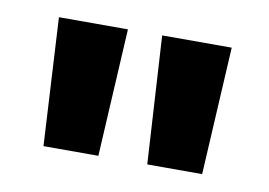

<svg xmlns="http://www.w3.org/2000/svg" viewBox="-40 -812 487 348"><g transform="rotate(10 203.0 -637.5)"><path d="M248 -520 234 -755H362L349 -520ZM57 -520 44 -755H171L158 -520Z"/></g></svg>

Font: DM Sans 11pt Black
Style: Regular
Weight: 900
Version: Version 4.004;gftools[0.9.30]